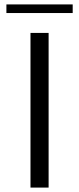

<svg xmlns="http://www.w3.org/2000/svg" viewBox="-20 -849 357 869"><path d="M118 -700H200V0H118ZM9 -829H309V-790H9Z"/></svg>

Font: Fahkwang Light
Style: Regular
Weight: 300
Version: Version 1.000; ttfautohint (v1.6)